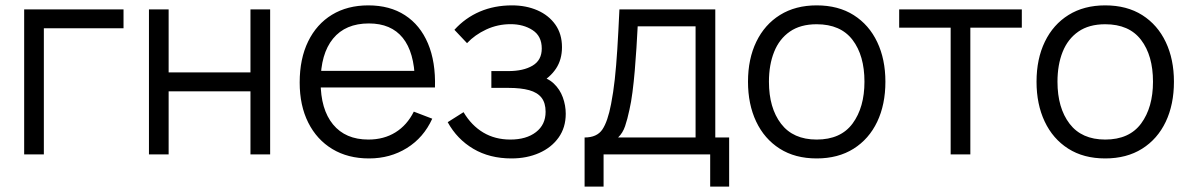

<svg xmlns="http://www.w3.org/2000/svg" viewBox="-20 -575 4432 715"><path d="M70 0V-540H440V-469.7H143.3V0Z M534.7 0V-540H608V-305.3H912.7V-540H986V0H912.7V-235H608V0Z M1354.3 15Q1275.7 15 1217.8 -19.9Q1159.8 -54.8 1127.9 -118.4Q1096 -182 1096 -267.7Q1096 -356.2 1127.5 -420.7Q1159 -485.2 1216.3 -520.1Q1273.7 -555 1351.7 -555Q1431.7 -555 1488.2 -518.3Q1544.7 -481.7 1573.7 -413.2Q1602.7 -344.7 1599.8 -249.3H1525V-275.3Q1523 -380.5 1479.8 -434.1Q1436.5 -487.7 1353.7 -487.7Q1266.5 -487.7 1220.2 -431.1Q1174 -374.5 1174 -270Q1174 -167.8 1220.2 -111.6Q1266.5 -55.3 1351.7 -55.3Q1409.7 -55.3 1452.8 -82.2Q1496 -109 1521 -159.3L1589.7 -133Q1557.5 -62.3 1495.2 -23.7Q1433 15 1354.3 15ZM1148 -249.3V-311H1560.7V-249.3Z M1884.8 15Q1803.3 15 1742.8 -20.8Q1682.2 -56.5 1647.2 -120L1706.2 -157.3Q1735.7 -107.7 1779.6 -81.5Q1823.5 -55.3 1880.5 -55.3Q1940 -55.3 1975.9 -83Q2011.8 -110.7 2011.8 -158.7Q2011.8 -191.7 1996.6 -211.2Q1981.3 -230.7 1950.6 -239.2Q1919.8 -247.7 1873.8 -247.7H1809.8V-310.3H1873.2Q1929.2 -310.3 1963.3 -330.6Q1997.5 -350.8 1997.5 -394.3Q1997.5 -440.7 1963.3 -462.8Q1929.2 -485 1881.5 -485Q1833.5 -485 1790.8 -465.2Q1748.2 -445.3 1719.2 -414.3L1672.2 -464Q1712.5 -508.5 1766.8 -531.8Q1821 -555 1886.8 -555Q1938.8 -555 1981.1 -536.7Q2023.3 -518.3 2048.1 -483.4Q2072.8 -448.5 2072.8 -399.3Q2072.8 -353.3 2050.7 -319.8Q2028.5 -286.3 1988.2 -264.3L1983.8 -292Q2019.2 -285.7 2042.1 -264.1Q2065 -242.5 2075.9 -212.5Q2086.8 -182.5 2086.8 -151.3Q2086.8 -100 2060.2 -62.7Q2033.5 -25.3 1987.7 -5.2Q1941.8 15 1884.8 15Z M2157 120V-63Q2203 -63 2223.1 -92.7Q2243.2 -122.3 2255.7 -188Q2264 -230.5 2269.4 -279.5Q2274.8 -328.5 2278.8 -391.7Q2282.8 -454.8 2286.7 -540H2643.7V-63H2695.3V120H2624.7V0H2227.7V120ZM2281.7 -63H2570.3V-477H2354.7Q2352.8 -438.8 2350.1 -396.3Q2347.3 -353.8 2343.8 -311.5Q2340.2 -269.2 2335.3 -231.8Q2330.5 -194.3 2324 -166.3Q2316.5 -130.7 2307.8 -105.2Q2299.2 -79.7 2281.7 -63Z M3021.2 15Q2940.7 15 2883.5 -21.5Q2826.3 -58 2795.9 -122.4Q2765.5 -186.8 2765.5 -270.7Q2765.5 -355.5 2796.5 -419.6Q2827.5 -483.7 2884.8 -519.3Q2942.2 -555 3021.2 -555Q3102 -555 3159.2 -518.7Q3216.5 -482.3 3246.8 -418.2Q3277.2 -354.2 3277.2 -270.7Q3277.2 -185.7 3246.6 -121.4Q3216 -57.2 3158.6 -21.1Q3101.2 15 3021.2 15ZM3021.2 -55.3Q3111 -55.3 3155.1 -115.2Q3199.2 -175.2 3199.2 -270.7Q3199.2 -368.3 3154.8 -426.5Q3110.3 -484.7 3021.2 -484.7Q2960.7 -484.7 2921.3 -457.3Q2882 -430 2862.8 -381.8Q2843.5 -333.7 2843.5 -270.7Q2843.5 -173.2 2888.6 -114.2Q2933.7 -55.3 3021.2 -55.3Z M3520.2 0V-472H3328.5V-540H3785.2V-472H3593.5V0Z M4095.7 15Q4015.2 15 3958 -21.5Q3900.8 -58 3870.4 -122.4Q3840 -186.8 3840 -270.7Q3840 -355.5 3871 -419.6Q3902 -483.7 3959.3 -519.3Q4016.7 -555 4095.7 -555Q4176.5 -555 4233.8 -518.7Q4291 -482.3 4321.3 -418.2Q4351.7 -354.2 4351.7 -270.7Q4351.7 -185.7 4321.1 -121.4Q4290.5 -57.2 4233.1 -21.1Q4175.7 15 4095.7 15ZM4095.7 -55.3Q4185.5 -55.3 4229.6 -115.2Q4273.7 -175.2 4273.7 -270.7Q4273.7 -368.3 4229.2 -426.5Q4184.8 -484.7 4095.7 -484.7Q4035.2 -484.7 3995.8 -457.3Q3956.5 -430 3937.2 -381.8Q3918 -333.7 3918 -270.7Q3918 -173.2 3963.1 -114.2Q4008.2 -55.3 4095.7 -55.3Z"/></svg>

Font: Manrope ExtraLight
Style: Regular
Weight: 200
Designer: Mikhail Sharanda
Foundry: Mikhail Sharanda
Version: Version 4.505